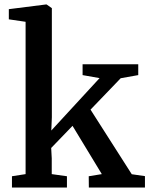

<svg xmlns="http://www.w3.org/2000/svg" viewBox="-20 -839 670 859"><path d="M33.5 0V-50.5L94.5 -60V-741.5L19.5 -752.5V-798L185.5 -819H188.5L212 -802.5V-314.5L209.5 -255L425.5 -489.5L349.5 -503V-551.5H598.5V-503L520 -489L385 -348.5L569.5 -59.5L628.5 -51V0H377.5L377 -50.5L435.5 -60L304.5 -276L209 -177L211.5 -131V-60L279.5 -50.5V0Z"/></svg>

Font: Merriweather 28pt SemiBold
Style: Regular
Weight: 600
Version: Version 2.100